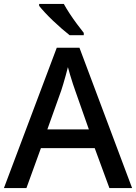

<svg xmlns="http://www.w3.org/2000/svg" viewBox="-20 -961 696 981"><path d="M539 0 464 -204H189L115 0H0L270 -717H386L655 0ZM364 -499Q360 -510 352.5 -532.5Q345 -555 338 -579Q331 -603 327 -618Q322 -598 315.5 -574.5Q309 -551 303 -531Q297 -511 293 -499L222 -300H434ZM306 -941Q318 -919 336 -891.5Q354 -864 373.5 -838Q393 -812 408 -793V-781H336Q318 -795 295.5 -814.5Q273 -834 250.5 -855.5Q228 -877 209.5 -897Q191 -917 180 -931V-941Z"/></svg>

Font: Noto Sans Javanese Medium
Style: Regular
Weight: 500
Version: Version 2.004